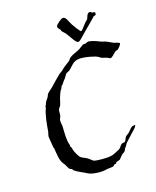

<svg xmlns="http://www.w3.org/2000/svg" viewBox="-110 -783 716 880"><g transform="rotate(-15 248.0 -343.5)"><path d="M496 -526C494 -533 473 -534 467 -537C420 -560 428 -551 416 -556C405 -560 377 -572 358 -572C351 -572 345 -566 341 -566C340 -566 337 -566 336 -566C329 -567 314 -552 307 -548C291 -539 270 -532 259 -522C254 -519 254 -512 248 -508C234 -497 221 -489 208 -475C203 -470 198 -468 193 -464C174 -446 159 -430 143 -413C134 -404 122 -395 117 -388C115 -385 113 -375 109 -370C106 -364 100 -359 99 -354C95 -347 96 -340 91 -337C91 -336 91 -336 91 -335C91 -333 91 -331 91 -330V-329C79 -298 76 -255 73 -220C72 -213 69 -204 69 -198C70 -185 76 -156 77 -147C77 -144 80 -141 80 -140C85 -108 88 -79 102 -63C110 -55 116 -40 121 -34C125 -28 130 -29 135 -26C136 -26 137 -21 139 -20C156 -7 182 1 197 10C210 17 232 20 253 20C264 20 273 19 281 17C293 13 311 14 321 10C324 8 327 2 330 2C332 2 333 2 334 2C337 2 337 -3 339 -5C347 -9 354 -9 357 -12C364 -19 365 -23 372 -30C376 -35 384 -38 387 -42C391 -46 392 -54 394 -56C400 -62 405 -74 408 -78L441 -114C451 -125 462 -134 467 -147H463C445 -147 438 -130 430 -122C425 -116 417 -113 412 -107C407 -101 406 -90 401 -85C398 -82 390 -83 387 -81C377 -76 374 -64 368 -60C365 -57 358 -55 354 -52C330 -38 317 -35 278 -35C263 -35 248 -36 241 -38C237 -39 227 -49 215 -56C204 -62 192 -65 186 -70C175 -79 167 -98 164 -103C159 -114 159 -124 153 -129C153 -129 153 -130 153 -130C153 -132 153 -134 153 -135V-136C143 -161 144 -197 143 -228C142 -237 139 -248 139 -255C139 -264 146 -271 146 -282C146 -289 146 -295 146 -299C146 -310 155 -317 157 -322C161 -333 164 -349 164 -351C176 -390 177 -387 182 -395C185 -398 184 -403 186 -406C188 -409 191 -410 193 -413C200 -425 204 -429 211 -438C215 -444 219 -453 223 -457C226 -460 234 -462 241 -468C252 -478 260 -490 270 -497C281 -505 294 -507 307 -507C332 -507 360 -500 372 -497C385 -493 393 -486 394 -486C401 -482 409 -482 419 -479C428 -476 432 -472 436 -472C445 -472 456 -488 467 -497C469 -499 475 -499 478 -501C484 -506 496 -521 496 -526ZM422 -692C421 -697 416 -694 408 -696C405 -697 405 -701 399 -701C384 -701 383 -679 379 -672C377 -669 371 -665 367 -660C347 -635 344 -627 337 -627C334 -627 309 -660 305 -667C293 -685 288 -707 273 -707C265 -707 238 -684 237 -676C237 -663 250 -661 250 -653C251 -648 264 -639 267 -635C286 -611 301 -583 313 -582C318 -582 329 -593 330 -594C355 -621 388 -652 411 -677C415 -681 423 -676 423 -689C423 -690 423 -691 422 -692Z"/></g></svg>

Font: Jim Nightshade
Style: Regular
Weight: 400
Designer: Astigmatic (AOETI)
Foundry: Astigmatic (AOETI)
Version: Version 1.000